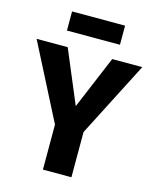

<svg xmlns="http://www.w3.org/2000/svg" viewBox="-136 -979 867 1067"><g transform="rotate(15 297.0 -445.5)"><path d="M449 -781H144V-891H449ZM601 -693 379 -260V0H215V-259L-7 -693H172L300 -388L428 -693Z"/></g></svg>

Font: Fira Sans
Style: Bold
Weight: 700
Designer: bBox Type GmbH & Carrois Corporate GbR & Edenspiekermann AG
Foundry: bBox Type GmbH & Carrois Corporate GbR & Edenspiekermann AG
Version: Version 4.301;PS 004.301;hotconv 1.0.88;makeotf.lib2.5.64775